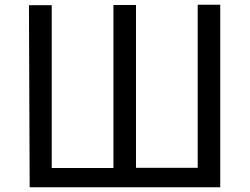

<svg xmlns="http://www.w3.org/2000/svg" viewBox="-20 -764 1054 809"><path d="M105 25H908V-744H813V-57H553V-743H458V-56H198V-742H102Z"/></svg>

Font: GenEiGothic-pro-Regular
Style: Regular
Weight: 400
Designer: Ryoko NISHIZUKA (kana & ideographs); Paul D. Hunt (Latin, Greek & Cyrillic); Wenlong ZHANG (bopomofo); Sandoll Communica
Foundry: Adobe Systems Incorporated; o_tamon
Version: Version 1.000.140830